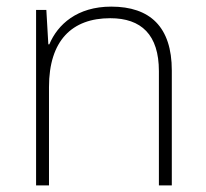

<svg xmlns="http://www.w3.org/2000/svg" viewBox="-20 -560 622 580"><path d="M316 -540C213 -540 154 -486 129 -426H126L120 -530H89V0H128V-297C128 -437 197 -505 313 -505C407 -505 460 -455 460 -345V0H499V-347C499 -479 433 -540 316 -540Z"/></svg>

Font: Noto Sans Tamil ExtraLight
Style: Regular
Weight: 200
Designer: Jelle Bosma - Monotype Design Team
Foundry: Monotype Imaging Inc.
Version: Version 2.004